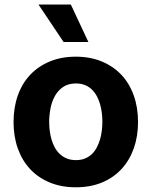

<svg xmlns="http://www.w3.org/2000/svg" viewBox="-20 -797 654 828"><path d="M38.4 -270.6Q38.4 -333.8 57 -385.8Q75.6 -437.9 110.6 -474.8Q145.6 -511.7 195.3 -532.1Q245 -552.6 306.8 -552.6Q368.6 -552.6 418.3 -532.1Q468 -511.7 503 -474.8Q538 -437.9 556.6 -385.8Q575.3 -333.8 575.3 -270.6Q575.3 -209.9 557.4 -158.4Q539.4 -106.9 505.1 -69.2Q470.9 -31.6 421 -10.5Q371.1 10.7 306.8 10.7Q244.7 10.7 195 -9.8Q145.2 -30.2 110.4 -67.3Q75.6 -104.4 57 -156.2Q38.4 -208.1 38.4 -270.6ZM307.5 -106.5Q329.9 -106.5 346.9 -113.6Q364 -120.7 376.6 -133Q389.2 -145.2 397.7 -161.6Q406.2 -177.9 411.6 -196.4Q416.9 -214.8 419.2 -234.2Q421.5 -253.6 421.5 -271.7Q421.5 -290.1 419.2 -309.5Q416.9 -328.8 411.8 -347.1Q406.6 -365.4 397.9 -381.7Q389.2 -398.1 376.6 -410.5Q364 -422.9 346.9 -430Q329.9 -437.1 307.5 -437.1Q274.1 -437.1 251.8 -421.7Q229.4 -406.2 216.3 -382.1Q203.1 -358 197.6 -328.7Q192.1 -299.4 192.1 -271.7Q192.1 -253.2 194.4 -233.7Q196.7 -214.1 202.1 -195.8Q207.4 -177.6 216.3 -161.2Q225.1 -144.9 237.9 -132.8Q250.7 -120.7 267.9 -113.6Q285.2 -106.5 307.5 -106.5ZM285.5 -777.3 361.2 -615.8H254.3L146 -777.3Z"/></svg>

Font: Inter P
Style: Bold
Weight: 700
Designer: Rasmus Andersson
Foundry: rsms
Version: Version 3.018;git-588b23468